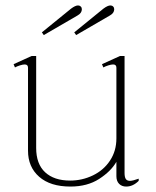

<svg xmlns="http://www.w3.org/2000/svg" viewBox="-20 -676 574 706"><path d="M141 -547 134 -557 241 -644Q257 -656 267 -656Q273 -656 277 -652Q281 -648 281 -642Q281 -628 265 -619ZM253 -557 360 -644Q376 -656 386 -656Q392 -656 396 -652Q400 -648 400 -642Q400 -628 384 -619L260 -547ZM490 -19V-11Q469 10 444 10Q428 10 418 0Q408 -10 408 -28V-81Q388 -46 344.5 -18Q301 10 239 10Q165 10 124 -26Q83 -62 83 -122V-427Q83 -439 71 -439Q64 -439 53 -435.5Q42 -432 35 -428L30 -440L96 -470H113V-132Q113 -73 146 -42.5Q179 -12 238 -12Q282 -12 321.5 -31Q361 -50 384.5 -85.5Q408 -121 408 -167V-427Q408 -439 396 -439Q389 -439 378 -435.5Q367 -432 360 -428L355 -440L421 -470H438V-40Q438 -25 442.5 -18Q447 -11 458 -11Q468 -11 490 -19Z"/></svg>

Font: Taviraj Thin
Style: Regular
Weight: 250
Designer: Katatrad Team
Foundry: CadsonDemak
Version: Version 1.001